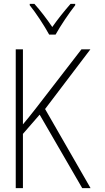

<svg xmlns="http://www.w3.org/2000/svg" viewBox="-20 -968 540 988"><path d="M233 -790H266C291 -835 334 -899 367 -941V-948H343C308 -908 278 -870 249 -829C222 -869 187 -915 157 -948H133V-941C164 -903 208 -836 233 -790ZM61 0H98V-279L184 -378L403 0H446L212 -407L445 -714H399L165 -411C137 -375 120 -354 98 -328V-714H61Z"/></svg>

Font: Noto Sans Mono ExtraCondensed ExtraLight
Style: Regular
Weight: 200
Width: 2
Designer: Monotype Design Team
Foundry: Monotype Imaging Inc.
Version: Version 2.014